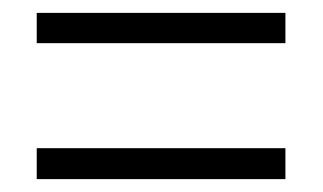

<svg xmlns="http://www.w3.org/2000/svg" viewBox="-20 -501 501 298"><path d="M37 -434H423V-481H37ZM37 -223H423V-271H37Z"/></svg>

Font: Noto Sans Myanmar Condensed Light
Style: Regular
Weight: 300
Width: 3
Designer: Monotype Design Team
Foundry: Monotype Imaging Inc.
Version: Version 2.107